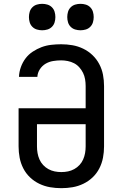

<svg xmlns="http://www.w3.org/2000/svg" viewBox="-20 -974 640 1002"><path d="M300 8Q270 8 241 3Q212 -2 185 -15Q158 -28 136.5 -48.5Q115 -69 101.5 -95.5Q88 -122 82.5 -151Q77 -180 77 -210V-409H427V-525Q427 -543 424 -560.5Q421 -578 413.5 -593.5Q406 -609 394 -622.5Q382 -636 366.5 -644Q351 -652 333.5 -655.5Q316 -659 299 -659Q278 -659 257 -655.5Q236 -652 218 -641.5Q200 -631 188 -612.5Q176 -594 175 -573H79Q80 -599 89 -624Q98 -649 113.5 -669.5Q129 -690 151 -704.5Q173 -719 197 -728Q221 -737 247 -740Q273 -743 299 -743Q329 -743 358 -738Q387 -733 414 -720Q441 -707 462.5 -686.5Q484 -666 498 -639.5Q512 -613 517.5 -584Q523 -555 523 -525V-210Q523 -180 517.5 -151Q512 -122 498.5 -95.5Q485 -69 463.5 -48.5Q442 -28 415 -15Q388 -2 359 3Q330 8 300 8ZM300 -76Q318 -76 335 -79.5Q352 -83 367.5 -91.5Q383 -100 395 -113Q407 -126 414 -142Q421 -158 424 -175Q427 -192 427 -210V-326H173V-210Q173 -192 176 -175Q179 -158 186 -142Q193 -126 205 -113Q217 -100 232.5 -91.5Q248 -83 265 -79.5Q282 -76 300 -76ZM400 -816Q386 -816 372.5 -820Q359 -824 349 -834Q339 -844 335 -857.5Q331 -871 331 -885Q331 -899 335 -912.5Q339 -926 349 -936Q359 -946 372.5 -950Q386 -954 400 -954Q414 -954 427.5 -950Q441 -946 451 -936Q461 -926 465 -912.5Q469 -899 469 -885Q469 -871 465 -857.5Q461 -844 451 -834Q441 -824 427.5 -820Q414 -816 400 -816ZM200 -816Q186 -816 172.5 -820Q159 -824 149 -834Q139 -844 135 -857.5Q131 -871 131 -885Q131 -899 135 -912.5Q139 -926 149 -936Q159 -946 172.5 -950Q186 -954 200 -954Q214 -954 227.5 -950Q241 -946 251 -936Q261 -926 265 -912.5Q269 -899 269 -885Q269 -871 265 -857.5Q261 -844 251 -834Q241 -824 227.5 -820Q214 -816 200 -816Z"/></svg>

Font: Iosevka Custom Medium Extended
Style: Regular
Weight: 500
Width: 7
Monospace: yes
Designer: Belleve Invis
Foundry: Belleve Invis
Version: Version 11.2.4; ttfautohint (v1.8.4)